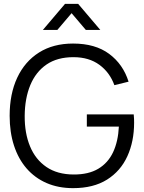

<svg xmlns="http://www.w3.org/2000/svg" viewBox="-20 -960 745 995"><path d="M358.7 15Q282.3 15 221.5 -11.4Q160.7 -37.8 117.9 -87Q75.2 -136.2 52.6 -205.3Q30 -274.5 30 -360Q30 -473.2 69.2 -557.2Q108.5 -641.3 182.1 -687.8Q255.7 -734.3 358.7 -734.3Q473.7 -734.3 545.8 -680.7Q618 -627 646.3 -536.7L572.7 -518.7Q548.8 -584.7 495.1 -624.1Q441.3 -663.5 361.7 -663.7Q277.2 -664 221.2 -625.7Q165.2 -587.3 136.9 -518.7Q108.7 -450 108 -360Q107.3 -270 135.6 -201.7Q163.8 -133.3 220.5 -94.7Q277.2 -56 361.7 -55.7Q438.8 -55.3 489.4 -85.5Q540 -115.7 566.2 -171.5Q592.3 -227.3 596 -304H430V-367H673Q674.3 -355.5 674.7 -342.7Q675 -329.8 675 -324.3Q675 -227.2 640 -150.3Q605 -73.5 534.7 -29.2Q464.3 15 358.7 15ZM277.3 -805H202.3L317 -940H385L499.7 -805H424.7L351 -891.7Z"/></svg>

Font: Manrope Variable Light
Style: Regular
Weight: 200
Designer: Mikhail Sharanda
Foundry: Mikhail Sharanda
Version: Version 4.505